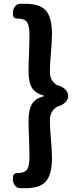

<svg xmlns="http://www.w3.org/2000/svg" viewBox="-20 -823 418 1016"><path d="M88 173Q69 173 58 157Q48 143 48 121Q48 93 69 93H71Q109 93 122.5 75Q136 57 136 7Q136 -24 134 -82Q131 -146 131 -183Q131 -243 150 -274Q169 -303 211 -313V-318Q169 -328 150 -357Q131 -387 131 -448Q131 -485 134 -549Q136 -607 136 -638Q136 -688 122.5 -706.5Q109 -725 71 -725H69Q48 -725 48 -752Q48 -773 58 -787Q69 -803 87 -803H113Q189 -803 221 -769Q255 -733 255 -644Q255 -603 249 -539Q244 -480 244 -444Q244 -394 283 -372Q306 -367 323 -352Q341 -335 341 -315Q341 -295 323 -279Q306 -264 284 -259Q244 -237 244 -186Q244 -150 249 -91Q255 -28 255 14Q255 102 221 139Q190 173 113 173Z"/></svg>

Font: GenSenRounded JP B
Style: Regular
Weight: 700
Version: Version 1.501;PS 1;hotconv 16.6.51;makeotf.lib2.5.65220